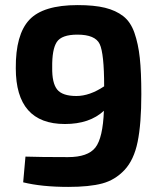

<svg xmlns="http://www.w3.org/2000/svg" viewBox="-20 -722 628 754"><path d="M71 -6 80 -107Q136 -105 247 -105Q325 -105 354.5 -142.5Q384 -180 388 -287Q332 -235 235 -235Q42 -235 42 -454Q41 -586 95 -644Q149 -702 285 -702Q350 -702 392.5 -691.5Q435 -681 464 -658.5Q493 -636 508 -593Q523 -550 529 -494.5Q535 -439 535 -352Q535 -236 520.5 -165Q506 -94 469 -54.5Q432 -15 381.5 -1.5Q331 12 248 12Q144 12 71 -6ZM185 -457Q184 -396 204.5 -370.5Q225 -345 280 -345Q332 -345 389 -383Q389 -512 371.5 -549Q354 -586 284 -586Q222 -586 203 -557Q184 -528 185 -457Z"/></svg>

Font: Exo 2.0
Style: Bold
Weight: 700
Designer: Natanael Gama
Version: Version 1.001;PS 001.001;hotconv 1.0.70;makeotf.lib2.5.58329